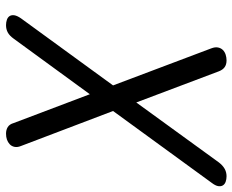

<svg xmlns="http://www.w3.org/2000/svg" viewBox="-102 -692 790 653"><g transform="rotate(-90 293.5 -365.0)"><path d="M558 -689 330 -376 456 -42Q461 -29 459 -19Q457 -9 450.5 -2.5Q444 4 434.5 7Q425 10 415 10Q401 10 392 3.5Q383 -3 378 -16L272 -297L68 -16Q58 -3 46.5 3.5Q35 10 21 10Q11 10 2.5 7Q-6 4 -10 -2.5Q-14 -9 -12.5 -18.5Q-11 -28 -1 -41L243 -376L124 -689Q119 -701 121 -711Q123 -721 130 -727.5Q137 -734 146 -737Q155 -740 166 -740Q179 -740 188.5 -734Q198 -728 202 -714L300 -455L489 -714Q499 -728 510 -734Q521 -740 535 -740Q545 -740 553.5 -737Q562 -734 566 -727.5Q570 -721 568.5 -711.5Q567 -702 558 -689Z"/></g></svg>

Font: Maple Mono Light
Style: Italic
Weight: 300
Italic angle: -10°
Monospace: yes
Designer: subframe7536
Version: Version 7.000